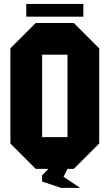

<svg xmlns="http://www.w3.org/2000/svg" viewBox="-20 -832 540 946"><path d="M187.5 -156.2H312.5V-562.5H187.5ZM218.8 0H156.2L31.2 -125V-593.8L156.2 -718.8H343.8L468.8 -593.8V-125L343.8 0H312.5L293 39.1L375 93.8H281.2L187.5 62.5V31.2ZM109.4 -750V-812.5H390.6V-750Z"/></svg>

Font: Signwood
Style: Regular
Weight: 400
Designer: GGBotNet
Foundry: GGBotNet
Version: 0.95